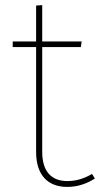

<svg xmlns="http://www.w3.org/2000/svg" viewBox="-20 -724 397 755"><path d="M342 -40C314 -24 284 -12 245 -12C180 -12 146 -52 146 -127V-539H298L301 -561H146V-704L122 -702V-561H30V-539H122V-126C122 -36 168 11 244 11C288 11 323 -3 353 -22Z"/></svg>

Font: Glow Sans SC Normal Thin
Style: Regular
Weight: 100
Designer: Ryoko NISHIZUKA (kana, bopomofo & ideographs); Paul D. Hunt (Latin, Greek & Cyrillic); Sandoll Communications, Soo-young
Version: Version 0.93